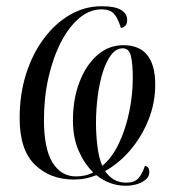

<svg xmlns="http://www.w3.org/2000/svg" viewBox="-20 -566 552 616"><path d="M384 30Q332 30 289 -4Q272 3 254.5 6.5Q237 10 217 10Q141 10 92 -37.5Q43 -85 43 -187Q43 -263 63.5 -328Q84 -393 120.5 -442Q157 -491 204.5 -518.5Q252 -546 306 -546Q349 -546 368.5 -534Q388 -522 388 -502Q388 -489 382 -483.5Q376 -478 368 -476Q358 -509 345 -522.5Q332 -536 306 -536Q268 -536 234.5 -508Q201 -480 175.5 -430.5Q150 -381 135.5 -317Q121 -253 121 -182Q121 -89 148.5 -44.5Q176 0 224 0Q238 0 252 -3Q266 -6 279 -13Q251 -40 232.5 -82Q214 -124 214 -180Q214 -247 234.5 -301.5Q255 -356 291.5 -388.5Q328 -421 376 -421Q478 -421 478 -294Q478 -236 456.5 -182Q435 -128 398.5 -85Q362 -42 317 -17Q329 0 345.5 10Q362 20 385 20Q411 20 423.5 6.5Q436 -7 445 -34Q459 -32 459 -13Q459 1 446.5 11Q434 21 417 25.5Q400 30 384 30ZM308 -34Q339 -59 361 -105Q383 -151 394.5 -206.5Q406 -262 406 -315Q406 -362 400 -386.5Q394 -411 374 -411Q353 -411 337 -390.5Q321 -370 310 -335Q299 -300 293.5 -257.5Q288 -215 288 -171Q288 -134 292.5 -97Q297 -60 308 -34Z"/></svg>

Font: Noto Serif Display ExtraCondensed
Style: Italic
Weight: 400
Width: 2
Italic angle: -12°
Designer: Monotype Design Team
Foundry: Monotype Imaging Inc.
Version: Version 2.009